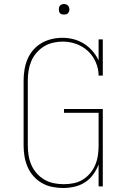

<svg xmlns="http://www.w3.org/2000/svg" viewBox="-20 -932 640 960"><path d="M296 8Q268 8 241 2.5Q214 -3 190 -16.5Q166 -30 147.5 -51Q129 -72 118 -97.5Q107 -123 102.5 -150Q98 -177 98 -205V-530Q98 -557 102.5 -584Q107 -611 117.5 -636Q128 -661 146 -682Q164 -703 187.5 -716.5Q211 -730 237.5 -736.5Q264 -743 292 -743Q320 -743 347.5 -736Q375 -729 399 -714Q423 -699 442 -677.5Q461 -656 473 -630V-735H494V-554H473Q473 -588 459 -620.5Q445 -653 420 -676.5Q395 -700 362 -712Q329 -724 294 -724Q270 -724 245.5 -718.5Q221 -713 200 -700Q179 -687 162.5 -668Q146 -649 136.5 -626.5Q127 -604 123 -579.5Q119 -555 119 -530V-205Q119 -180 123 -155Q127 -130 137 -107Q147 -84 164 -65Q181 -46 202.5 -33.5Q224 -21 249 -16Q274 -11 299 -11Q324 -11 348.5 -16Q373 -21 394 -34Q415 -47 431 -66Q447 -85 456.5 -108Q466 -131 469.5 -155.5Q473 -180 473 -205V-368H300V-387H494V0H473V-110Q463 -83 446 -59.5Q429 -36 405 -20.5Q381 -5 352.5 1.5Q324 8 296 8ZM300 -859Q295 -859 289.5 -860.5Q284 -862 280.5 -865.5Q277 -869 275.5 -874.5Q274 -880 274 -885Q274 -890 275.5 -895.5Q277 -901 280.5 -904.5Q284 -908 289.5 -910Q295 -912 300 -912Q305 -912 310.5 -910Q316 -908 319.5 -904.5Q323 -901 325 -895.5Q327 -890 327 -885Q327 -880 325 -874.5Q323 -869 319.5 -865.5Q316 -862 310.5 -860.5Q305 -859 300 -859Z"/></svg>

Font: Iosevka Etoile Thin
Style: Regular
Weight: 100
Designer: Belleve Invis
Foundry: Belleve Invis
Version: Version 22.1.2; ttfautohint (v1.8.4)